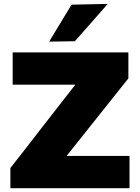

<svg xmlns="http://www.w3.org/2000/svg" viewBox="-20 -988 736 1008"><path d="M34.5 0V-106Q58 -135.5 87 -172.8Q116 -210 145.5 -248Q175 -286 200 -318.5L375.5 -543.5H46.5V-713H654V-576.5Q616.5 -529.5 580.8 -484.5Q545 -439.5 509 -394.5L330 -169.5H660V0ZM238 -769.5Q267.5 -818 296.8 -866.5Q326 -915 355.5 -963.5L545.5 -967.5Q501 -916.5 457.5 -867.2Q414 -818 373 -771.5Z"/></svg>

Font: Commissioner ExtraBold
Style: Regular
Weight: 800
Designer: Kostas Bartsokas
Foundry: Kostas Bartsokas
Version: Version 1.000; ttfautohint (v1.8.3)